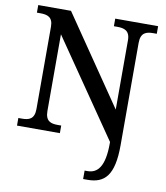

<svg xmlns="http://www.w3.org/2000/svg" viewBox="-100 -797 970 1120"><g transform="rotate(10 385.0 -237.0)"><path d="M469 240H495C596 240 650 187 650 8V-599C650 -660 684 -669 724 -669H745V-714H491V-669H512C551 -669 586 -660 586 -603V-192L229 -714H35V-669H56C96 -669 130 -660 130 -603V-115C130 -54 97 -45 56 -45H35V0H289V-45H268C228 -45 195 -54 195 -115V-569L586 0V9C586 145 546 190 486 190H469Z"/></g></svg>

Font: Noto Serif Medium
Style: Regular
Weight: 500
Designer: Monotype Design Team
Foundry: Monotype Imaging Inc.
Version: Version 2.013